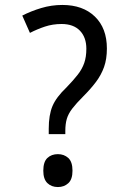

<svg xmlns="http://www.w3.org/2000/svg" viewBox="-20 -744 523 776"><path d="M177 -202V-224Q177 -279 192 -315Q207 -351 249 -391Q277 -420 294.5 -442.5Q312 -465 320.5 -489.5Q329 -514 329 -547Q329 -593 303 -620Q277 -647 229 -647Q193 -647 161.5 -636.5Q130 -626 101 -611L70 -681Q105 -699 146.5 -711.5Q188 -724 232 -724Q315 -724 363.5 -677Q412 -630 412 -548Q412 -505 400.5 -473Q389 -441 368 -413Q347 -385 317 -355Q288 -326 272 -305Q256 -284 250 -263.5Q244 -243 244 -215V-202ZM214 12Q188 12 171.5 -4Q155 -20 155 -54Q155 -90 171.5 -105.5Q188 -121 214 -121Q239 -121 256 -105.5Q273 -90 273 -54Q273 -19 256 -3.5Q239 12 214 12Z"/></svg>

Font: Noto Sans Bengali UI SemiCondensed
Style: Regular
Weight: 400
Width: 4
Designer: Jelle Bosma - Monotype Design Team
Foundry: Monotype Imaging Inc.
Version: Version 2.003